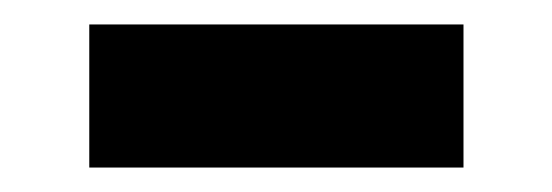

<svg xmlns="http://www.w3.org/2000/svg" viewBox="-20 -365 451 157"><path d="M53 -228V-345H359V-228Z"/></svg>

Font: Readex Pro Medium
Style: Regular
Weight: 500
Designer: Bonnie Shaver-Troup, Thomas Jockin
Foundry: Lexend
Version: Version 1.204; ttfautohint (v1.8.4.7-5d5b)